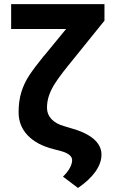

<svg xmlns="http://www.w3.org/2000/svg" viewBox="-20 -727 569 932"><path d="M487.1 -707V-626.7L310.2 -407.6L286.7 -378Q258 -340.8 242.1 -314.5Q226.2 -288.3 217.1 -260.9Q208.1 -233.5 208.1 -203.4Q208.1 -172.1 229.7 -149Q251.3 -125.8 291.5 -114.6L330.6 -102.8Q376.3 -89.9 408.2 -71.1Q440.2 -52.3 456.4 -28.5Q472.6 -4.7 472.6 23.3Q472.6 64.8 443.1 106.4Q413.6 147.9 358.6 185.4L285.7 130.4Q307.8 109 318.7 88.8Q329.6 68.5 330.1 52.3Q331.2 37 316.9 25.2Q302.5 13.4 276 6.4L240.2 -3Q158.4 -23.6 114.4 -69.9Q70.3 -116.2 70.3 -181.5Q70.3 -237.9 84 -281.1Q97.6 -324.3 122.2 -361.5Q146.9 -398.8 192.6 -455.2Q196.1 -458.6 198 -460.8Q199.8 -463 202.4 -466.4L399.9 -707ZM423.8 -707V-586.3H34.1V-707Z"/></svg>

Font: Pretendard GOV Variable
Style: Regular
Weight: 400
Designer: Base glyphs from Inter by Rasmus Andersson; Hangul glyphs from Noto Sans CJK(Source Han Sans) by Jang Soo-young and Kang
Foundry: Kil Hyung-jin
Version: Version 1.307;Glyphs 3.2 (3192)